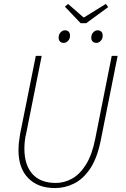

<svg xmlns="http://www.w3.org/2000/svg" viewBox="-20 -944 640 976"><path d="M260 12Q173 12 123.5 -38.5Q74 -89 74 -180Q74 -200 76 -219Q78 -238 82 -262L162 -660H192L114 -270Q108 -246 106 -226Q104 -206 104 -188Q104 -106 144.5 -60Q185 -14 264 -14Q307 -14 346.5 -36Q386 -58 417 -107.5Q448 -157 464 -238L548 -660H578L492 -230Q474 -140 438.5 -87Q403 -34 356.5 -11Q310 12 260 12ZM304 -726Q292 -726 285 -733Q278 -740 278 -752Q278 -769 288 -779.5Q298 -790 310 -790Q322 -790 329 -783Q336 -776 336 -762Q336 -747 326 -736.5Q316 -726 304 -726ZM470 -726Q458 -726 451 -733Q444 -740 444 -752Q444 -769 454 -779.5Q464 -790 476 -790Q488 -790 495 -783Q502 -776 502 -762Q502 -747 492 -736.5Q482 -726 470 -726ZM390 -826 310 -910 326 -924 404 -856H408L518 -924L530 -908L418 -826Z"/></svg>

Font: Source Code Pro ExtraLight ExtraLight
Style: Italic
Weight: 250
Italic angle: -11°
Monospace: yes
Version: Version 1.016;hotconv 1.0.116;makeotfexe 2.5.65601